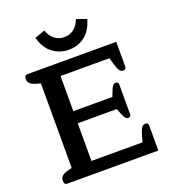

<svg xmlns="http://www.w3.org/2000/svg" viewBox="-159 -1025 1029 1145"><g transform="rotate(-20 355.5 -452.5)"><path d="M189 -882 254 -905Q266 -868 292.5 -847.5Q319 -827 354 -827Q389 -827 415 -847.5Q441 -868 454 -905L518 -882Q499 -813 455 -780Q411 -747 354 -747Q297 -747 252.5 -780Q208 -813 189 -882ZM51 -25Q51 -44 64 -55.5Q77 -67 107 -74L127 -79V-616L107 -621Q77 -629 64 -640Q51 -651 51 -670Q51 -695 70 -695H634V-539Q634 -519 614 -519Q601 -519 591.5 -533Q582 -547 573 -579L562 -617H252V-394H500L515 -433Q528 -467 546 -467Q555 -467 559.5 -462Q564 -457 564 -449V-262Q564 -244 546 -244Q537 -244 530 -252Q523 -260 515 -278L500 -317H252V-78H576L587 -117Q596 -149 605.5 -163Q615 -177 628 -177Q639 -177 643.5 -172Q648 -167 648 -157V0H70Q51 0 51 -25Z"/></g></svg>

Font: Maitree Semibold
Style: Regular
Weight: 600
Designer: CadsonDemak Team
Foundry: CadsonDemak
Version: Version 1.000